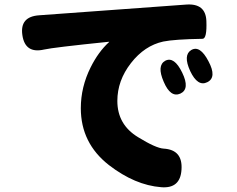

<svg xmlns="http://www.w3.org/2000/svg" viewBox="-20 -774 1040 841"><path d="M775 -31Q770 53 686 46Q571 37 457 -51Q334 -147 334 -300Q334 -393 377 -479Q411 -547 457 -589Q461 -592 456 -591Q212 -566 173 -557Q90 -538 78 -620Q66 -701 151 -707L796 -754Q881 -760 884 -682Q887 -604 867 -604Q744 -602 695 -592Q613 -574 553.5 -497.5Q494 -421 494 -332Q494 -228 585 -173Q663 -125 697 -123Q781 -118 775 -31ZM770 -364Q727 -345 697 -416Q666 -487 704 -508Q743 -528 778 -456Q813 -384 770 -364ZM888 -414Q846 -393 813 -463Q781 -533 818 -555Q856 -577 893 -506Q931 -435 888 -414Z"/></svg>

Font: Resource Han Rounded KR Heavy
Style: Regular
Weight: 900
Designer: Cyano Hao (round all glyphs); Ryoko NISHIZUKA 西塚涼子 (kana, bopomofo & ideographs); Paul D. Hunt (Latin, Greek & Cyrillic)
Foundry: Cyano Hao
Version: 0.990